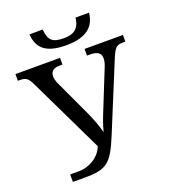

<svg xmlns="http://www.w3.org/2000/svg" viewBox="-160 -1020 995 1133"><g transform="rotate(-20 337.5 -453.0)"><path d="M342 -771C472 -771 524 -825 532 -906H447C440 -837 401 -815 344 -815C275 -815 247 -832 241 -906H158C164 -822 208 -771 342 -771ZM101 0H174C316 0 346 -26 411 -183L580 -594C606 -657 617 -672 656 -672H675V-714H434V-672H455C499 -672 521 -657 521 -623C521 -612 518 -596 512 -580L418 -346C396 -292 382 -256 372 -214C361 -255 344 -303 322 -350L212 -587C207 -602 204 -613 204 -624C204 -657 224 -672 264 -672H280V-714H0V-672H13C52 -672 65 -659 84 -619L311 -148C289 -88 223 -47 156 -47H101Z"/></g></svg>

Font: Noto Serif Thai
Style: Regular
Weight: 400
Designer: Monotype Design Team
Foundry: Monotype Imaging Inc.
Version: Version 1.901